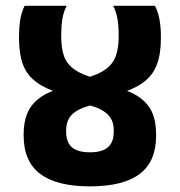

<svg xmlns="http://www.w3.org/2000/svg" viewBox="-20 -652 638 682"><path d="M64 -177V-170.5Q64 -78.5 123 -34.2Q182 10 299.5 10Q417.5 10 476 -34Q534.5 -78 534.5 -169.5V-176Q534.5 -221 519.8 -254Q505 -287 470 -309.8Q435 -332.5 374 -346.5L319 -373.5Q270 -386.5 243.5 -405.8Q217 -425 207.2 -453.2Q197.5 -481.5 197.5 -521V-529Q197.5 -559.5 201.5 -584.5Q205.5 -609.5 217 -631.5H67.5Q55.5 -607 51.5 -579.5Q47.5 -552 47.5 -526V-516Q47.5 -461 61.5 -423Q75.5 -385 109.8 -359.8Q144 -334.5 204 -318L263.5 -285Q311 -277 337 -263.5Q363 -250 373.5 -232Q384 -214 384 -191V-184.5Q384 -146.5 363.2 -128.8Q342.5 -111 299.5 -111Q256 -111 235.5 -128.8Q215 -146.5 215 -184.5V-190.5Q215 -214 225.5 -232.2Q236 -250.5 262.5 -263.8Q289 -277 338 -285.5L396 -318Q455 -334 489 -359.2Q523 -384.5 537.2 -422.5Q551.5 -460.5 551.5 -515V-525.5Q551.5 -553.5 546.8 -581.2Q542 -609 530.5 -631.5H382Q392.5 -611.5 397 -586Q401.5 -560.5 401.5 -529V-521Q401.5 -481 391.2 -452.8Q381 -424.5 354.8 -405.5Q328.5 -386.5 280 -373.5L225 -346.5Q164.5 -333 129.2 -310Q94 -287 79 -254Q64 -221 64 -177Z"/></svg>

Font: Anek Devanagari Medium
Style: Bold
Weight: 700
Version: Version 1.003